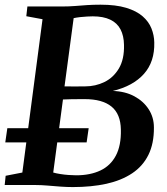

<svg xmlns="http://www.w3.org/2000/svg" viewBox="-22 -770 696 799"><path d="M281 8.5Q256 8.5 228.8 6.5Q201.5 4.5 175.2 2.2Q149 0 128 0H-2.5L1.5 -38.5L71 -52L155 -690L87.5 -702.5L92 -743H235.5Q264.5 -743 289.8 -745Q315 -747 340.5 -748.8Q366 -750.5 396.5 -750.5Q460 -750.5 503 -737.5Q546 -724.5 571.5 -702.2Q597 -680 608.2 -651.8Q619.5 -623.5 620 -593.5Q622 -513 577 -462.5Q532 -412 447.5 -391.5Q498.5 -390 536.8 -369.5Q575 -349 596.8 -315.2Q618.5 -281.5 618.5 -239.5Q619 -172.5 595.5 -125.2Q572 -78 527.5 -48.5Q483 -19 420.8 -5.2Q358.5 8.5 281 8.5ZM295 -40.5Q353.5 -40.5 395.8 -60.5Q438 -80.5 460.2 -122.5Q482.5 -164.5 481 -230.5Q480 -295.5 442 -326.5Q404 -357.5 330.5 -357.5Q298.5 -357.5 278 -357.2Q257.5 -357 240 -356L199.5 -52Q211.5 -48.5 228.8 -45.8Q246 -43 263.8 -41.8Q281.5 -40.5 295 -40.5ZM246.5 -410.5Q267 -410 288.8 -410.2Q310.5 -410.5 332 -410.5Q375.5 -410.5 412.8 -428.8Q450 -447 472.8 -485.2Q495.5 -523.5 494 -583Q493.5 -621 479.5 -647.8Q465.5 -674.5 436.8 -688.2Q408 -702 364 -702Q355 -702 340.8 -701.2Q326.5 -700.5 311.2 -698.8Q296 -697 284.5 -694.5ZM0 -177.5 8.5 -236.5H347L338.5 -177.5Z"/></svg>

Font: Merriweather 48pt SemiBold
Style: Italic
Weight: 600
Italic angle: -7.8°
Designer: Eben Sorkin
Foundry: Eben Sorkin
Version: Version 2.101